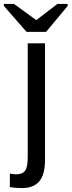

<svg xmlns="http://www.w3.org/2000/svg" viewBox="-74 -748 364 976"><path d="M154.8 -527.8V64.9Q154.8 139.2 125.7 173.6Q96.7 208 38.1 208Q2.9 208 -23.9 203.1V134.8L5.9 138.2Q40 138.2 53.5 120.1Q66.9 102.1 66.9 51.8V-527.8ZM270 -717.8 160.2 -585.9H61L-54.2 -717.8V-728H-2.9L109.9 -646H110.8L217.8 -728H270Z"/></svg>

Font: Libra Sans Modern
Style: Regular
Weight: 400
Foundry: Stefan Peev, Context Ltd
Version: Version 1.000